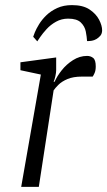

<svg xmlns="http://www.w3.org/2000/svg" viewBox="-20 -732 420 752"><path d="M262 -712Q305 -712 330.5 -695Q356 -678 368 -655Q380 -632 380 -613Q380 -608 378.5 -602.5Q377 -597 373 -592Q366 -584 357.5 -579Q349 -574 340 -572.5Q331 -571 321 -571Q320 -588 316 -608.5Q312 -629 296.5 -644Q281 -659 247 -659Q221 -659 199.5 -647Q178 -635 162.5 -618Q147 -601 137.5 -587Q128 -573 126 -570L110 -588Q111 -592 116.5 -605.5Q122 -619 133 -637Q144 -655 161.5 -672Q179 -689 204 -700.5Q229 -712 262 -712ZM63 0 140 -440 60 -457V-488L200 -507V-457Q200 -448 197 -434Q194 -420 190 -412H194Q203 -433 221.5 -456.5Q240 -480 266 -496.5Q292 -513 321 -513Q335 -513 345 -505Q355 -497 355 -472Q355 -456 350.5 -446Q346 -436 343 -432H301Q267 -432 244.5 -422.5Q222 -413 209 -400Q196 -387 190 -378L132 0Z"/></svg>

Font: Faustina Light
Style: Italic
Weight: 300
Italic angle: -8°
Designer: Alfonso Garcia
Foundry: http://www.omnibus-type.com
Version: Version 1.200